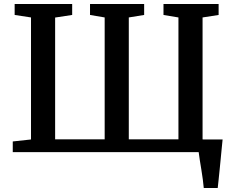

<svg xmlns="http://www.w3.org/2000/svg" viewBox="-20 -763 1170 963"><path d="M1002 180Q1000.5 161 997.2 136.8Q994 112.5 989.8 87.2Q985.5 62 982 39.2Q978.5 16.5 976.5 0L933 -63.5H1096.5Q1094.5 -45 1092.2 -20.5Q1090 4 1087.2 31.5Q1084.5 59 1081.8 86.5Q1079 114 1076.5 138.2Q1074 162.5 1072 180ZM44 0V-53.5L135.5 -63.5V-675.5L53.5 -688V-743H342V-688L256.5 -675V-64H505V-675.5L431.5 -688V-743H703V-688L626 -675.5V-64H875V-675.5L800 -688V-743H1076.5V-688L996 -675.5V-64L1086 -53.5V0Z"/></svg>

Font: Merriweather SemiBold
Style: Regular
Weight: 600
Version: Version 2.100